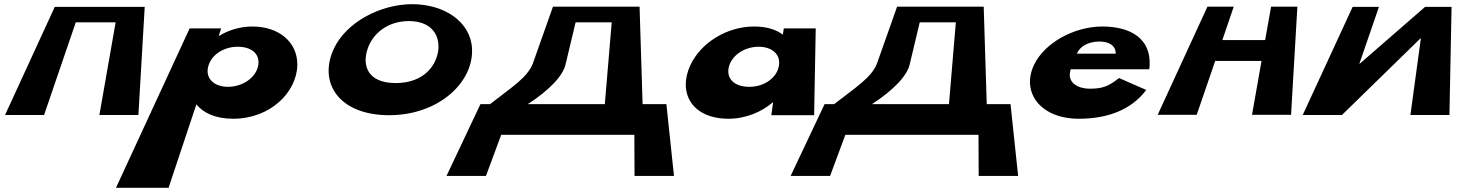

<svg xmlns="http://www.w3.org/2000/svg" viewBox="-20 -552 7009 920"><path d="M343.1 -445H534.1L456.2 -1H643.2L673.4 -519H547.4H368.4H242.4L4.2 -1H191.2Z M1404.7 -240C1406.4 -349 1318 -425 1189 -425C1129 -425 1071.1 -406 1030.1 -380H1028.1L1039.7 -416H888.7L535.7 348H787.7L921 -52C955.4 -9 1015.4 17 1097.4 17C1274.4 17 1401.7 -109 1404.7 -240ZM1217.7 -240C1207.7 -181 1143.8 -136 1071.8 -136C1001.8 -136 959.7 -181 979.7 -240C996.8 -293 1055.2 -328 1119.2 -328C1186.2 -328 1225.8 -293 1217.7 -240Z M1579.8 -319C1504 -157 1602 0 1845 0C2081 0 2250 -157 2241.8 -319C2235.6 -448 2108.4 -532 1955.4 -532C1805.4 -532 1640.6 -448 1579.8 -319ZM1741.8 -319C1765.5 -389 1835 -451 1939 -451C2043 -451 2085.5 -389 2080.8 -319C2074.9 -241 2012.6 -154 1876.6 -154C1738.6 -154 1714.9 -241 1741.8 -319Z M2690.6 -246 2738.1 -445H2911.1L2878.1 -53H2509.1C2613.5 -121 2679.1 -190 2690.6 -246ZM3173.1 -53H3059.1L3044.6 -520H2629.6L2532.6 -246C2505.4 -179 2431.5 -134 2328.1 -53H2282.1L2119.5 291H2308.5L2381.6 94H3019.6L3020.5 291H3209.5Z M3287.6 -239C3227.5 -108 3294.4 17 3471.4 17C3554.4 17 3631.6 -17 3682.3 -61H3684.3L3676 0H3881L3888.7 -416H3735.7L3731.1 -386C3697.9 -411 3652 -425 3593 -425C3464 -425 3338.3 -348 3287.6 -239ZM3474.6 -239C3492.8 -293 3553.2 -328 3615.2 -328C3677.2 -328 3720.8 -293 3712.6 -239C3704.7 -181 3643.8 -136 3570.8 -136C3492.8 -136 3455.7 -181 3474.6 -239Z M4339.6 -246 4387.1 -445H4560.1L4527.1 -53H4158.1C4262.5 -121 4328.1 -190 4339.6 -246ZM4822.1 -53H4708.1L4693.6 -520H4278.6L4181.6 -246C4154.4 -179 4080.5 -134 3977.1 -53H3931.1L3768.5 291H3957.5L4030.6 94H4668.6L4669.5 291H4858.5Z M5486.7 -220C5487.3 -224 5488.7 -233 5488.6 -239C5495.3 -368 5396 -425 5262 -425C5129 -425 4984.3 -348 4933.6 -239C4873.7 -109 4965.4 17 5149.4 17C5284.4 17 5399.7 -24 5472.5 -121L5342.2 -178C5290 -137 5261.4 -127 5200.4 -127C5151.4 -127 5088.3 -152 5110.7 -220ZM5140.1 -295C5153.2 -328 5193 -353 5248 -353C5296 -353 5326 -333 5326.1 -295Z M5802.8 -260H6024.8L5979.3 -2H6166.3L6196.6 -520H6070.6L6042.1 -360H5837.1L5891.6 -520H5765.6L5527.3 -2H5714.3Z M6738.2 -1H6925.2L6935.4 -519H6808.4L6495.8 -247H6493.8L6587.4 -519H6461.4L6222.2 -1H6410.2L6786.3 -368H6788.3Z"/></svg>

Font: Hussar Milosc
Style: Obl
Weight: 700
Foundry: Cannot Into Space Fonts
Version: Version 1.02